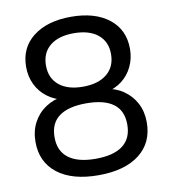

<svg xmlns="http://www.w3.org/2000/svg" viewBox="-81 -784 763 863"><g transform="rotate(-10 300.0 -352.5)"><path d="M300 9Q180 9 113 -43Q46 -95 46 -187Q46 -237 66.5 -275.5Q87 -314 123 -338Q159 -362 206 -368V-352Q163 -361 130.5 -385.5Q98 -410 80.5 -446.5Q63 -483 63 -526Q63 -614 127.5 -664Q192 -714 300 -714Q409 -714 473 -664Q537 -614 537 -526Q537 -483 519.5 -446Q502 -409 470.5 -385Q439 -361 396 -352V-368Q443 -362 478.5 -337.5Q514 -313 534 -275Q554 -237 554 -188Q554 -95 487 -43Q420 9 300 9ZM300 -66Q382 -66 424 -98Q466 -130 466 -193Q466 -257 424 -288Q382 -319 300 -319Q219 -319 176.5 -288Q134 -257 134 -193Q134 -130 176.5 -98Q219 -66 300 -66ZM300 -395Q370 -395 409.5 -427.5Q449 -460 449 -518Q449 -575 409.5 -607Q370 -639 300 -639Q230 -639 191 -607Q152 -575 152 -517Q152 -460 191 -427.5Q230 -395 300 -395Z"/></g></svg>

Font: Nunito Sans 12pt ExtraLight Medium
Style: Regular
Weight: 500
Version: Version 3.101;gftools[0.9.27]